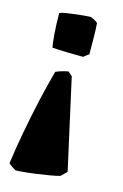

<svg xmlns="http://www.w3.org/2000/svg" viewBox="-109 -525 511 796"><g transform="rotate(15 146.0 -127.5)"><path d="M191 -307Q155 -307 118.5 -308Q82 -309 58 -311Q55 -322 51.5 -364.5Q48 -407 48 -457Q57 -461 75.5 -464Q94 -467 115 -469.5Q136 -472 153.5 -473.5Q171 -475 178 -475Q183 -474 194.5 -468Q206 -462 210 -457Q212 -435 212.5 -396Q213 -357 213 -324Q208 -320 202 -316Q196 -312 191 -307ZM41 220Q36 217 25.5 210Q15 203 10 198Q19 132 32.5 59Q46 -14 62 -85Q78 -156 95 -217Q117 -227 148 -233L166 -217L252 170L228 194Q210 199 183 203.5Q156 208 127 212Q98 216 75 218Q52 220 41 220Z"/></g></svg>

Font: Labrada Black
Style: Regular
Weight: 900
Designer: Mercedes Jáuregui
Foundry: Omnibus-Type Team
Version: Version 1.000; ttfautohint (v1.8.4.7-5d5b)